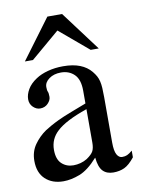

<svg xmlns="http://www.w3.org/2000/svg" viewBox="-79 -730 598 796"><g transform="rotate(-10 220.0 -332.0)"><path d="M329 -507 207 -610 86 -507H52L176 -674H238L363 -507ZM424 -38Q401 -9 380.5 0.5Q360 10 334 10Q306 10 290 -6.5Q274 -23 270 -63H269Q229 -18 192.5 -4Q156 10 124 10Q77 10 48 -17Q19 -44 19 -94Q19 -133 39.5 -162Q60 -191 89 -211Q100 -218 114 -226Q128 -234 148 -243.5Q168 -253 197.5 -264.5Q227 -276 269 -292V-346Q269 -393 247 -414.5Q225 -436 191 -436Q161 -436 141 -421.5Q121 -407 121 -387Q121 -373 124 -367Q127 -361 127 -345Q127 -331 114 -317.5Q101 -304 81 -304Q65 -304 51.5 -317Q38 -330 38 -350Q38 -370 50.5 -391.5Q63 -413 89 -430Q110 -444 140 -452Q170 -460 204 -460Q246 -460 275 -448.5Q304 -437 322 -415Q331 -404 336.5 -394Q342 -384 345 -371.5Q348 -359 349 -343Q350 -327 350 -304V-113Q350 -78 358.5 -62.5Q367 -47 381 -47Q393 -47 402 -51Q411 -55 424 -66ZM269 -268Q177 -236 141 -202Q107 -171 107 -125Q107 -85 127 -66.5Q147 -48 176 -48Q191 -48 206 -52Q221 -56 234 -64Q256 -79 262.5 -92Q269 -105 269 -127Z"/></g></svg>

Font: STIXGeneralUnicodeRegular
Style: Regular
Weight: 400
Designer: MicroPress Inc., with final additions and corrections provided by Coen Hoffman, Elsevier (retired)
Version: Version 1.1.0